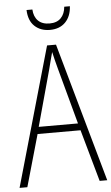

<svg xmlns="http://www.w3.org/2000/svg" viewBox="-60 -945 571 984"><g transform="rotate(-5 225.5 -452.5)"><path d="M412 0 337 -267H116L40 0H0L204 -715H250L451 0ZM249 -591Q243 -614 237.5 -635Q232 -656 227 -679Q221 -657 215.5 -636Q210 -615 204 -591L125 -303H327ZM338 -905Q335 -853 305.5 -823Q276 -793 226 -793Q178 -793 147.5 -821.5Q117 -850 115 -905H145Q147 -868 168 -847Q189 -826 227 -826Q265 -826 285.5 -847.5Q306 -869 309 -905Z"/></g></svg>

Font: Noto Sans Khmer Condensed ExtraLight
Style: Regular
Weight: 200
Width: 3
Designer: Danh Hong and the Monotype Design Team
Foundry: Monotype Imaging Inc.
Version: Version 2.004; ttfautohint (v1.8.4.7-5d5b)